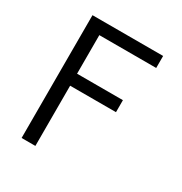

<svg xmlns="http://www.w3.org/2000/svg" viewBox="-150 -735 800 845"><g transform="rotate(30 250.0 -312.0)"><path d="M78 -624H437V-563H148V-367H381V-306H148V0H78Z"/></g></svg>

Font: InconsolataGo
Style: Regular
Weight: 400
Designer: Raph Levien, Kirill Tkachev
Foundry: Cyreal
Version: Version 1.013